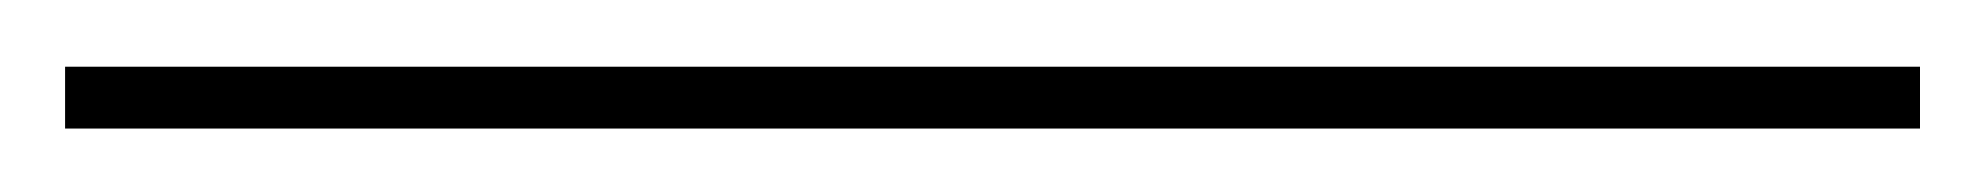

<svg xmlns="http://www.w3.org/2000/svg" viewBox="-25 120 610 59"><path d="M-5 140.5H565V159.5H-5Z"/></svg>

Font: Bodoni* 11pt
Style: Italic
Weight: 400
Italic angle: -13°
Version: Version 2.3